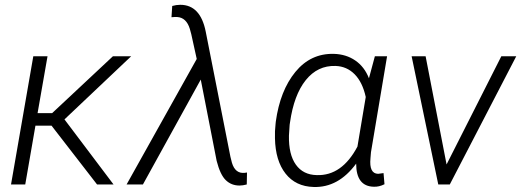

<svg xmlns="http://www.w3.org/2000/svg" viewBox="-20 -760 2147 791"><path d="M192.4 -242.2H126L84 0H25.4L117.2 -528.3H175.8L134.8 -293.9H194.8L445.3 -528.3H520.5L245.6 -268.1L447.8 0H379.9Z M722.7 -740.2Q805.7 -740.2 827.6 -629.4L929.2 -114.7L935.5 -89.4Q949.2 -43.9 987.8 -47.9L997.6 -49.3L996.6 0Q980 4.4 966.8 4.4Q933.1 4.4 910.2 -17.8Q887.2 -40 872.6 -97.2L807.1 -432.1L568.8 0H501.5L790.5 -517.1L768.1 -618.7L762.2 -640.6Q748 -687.5 710 -689.9H698.2L686.5 -689L689.5 -735.4Q706.1 -740.2 722.7 -740.2Z M1574.7 -528.3 1508.3 -132.8 1506.3 -108.4Q1500 -44.9 1537.6 -43.9L1560.1 -46.9L1564 -1Q1541.5 10.3 1520 9.3Q1447.3 7.8 1447.3 -85.9Q1374 13.7 1272 10.3Q1198.2 8.3 1156.5 -44.7Q1114.7 -97.7 1112.8 -189.9Q1111.8 -219.7 1115.2 -248.5L1116.2 -258.8Q1133.8 -386.7 1196.8 -463.6Q1259.8 -540.5 1355.5 -538.1Q1406.2 -536.6 1443.8 -510.7Q1481.4 -484.9 1500 -437.5L1524.4 -528.3ZM1173.3 -246.1 1170.4 -201.2Q1168.9 -123.5 1199 -81.5Q1229 -39.6 1285.2 -38.6Q1388.7 -35.2 1452.6 -156.2L1486.8 -360.4Q1473.6 -420.9 1441.2 -453.9Q1408.7 -486.8 1362.3 -488.3Q1288.6 -490.7 1239.7 -429.9Q1190.9 -369.1 1174.8 -255.9Z M1819.8 -82.5 2045.4 -528.3H2106.9L1833 0H1785.6L1675.8 -528.3H1733.4Z"/></svg>

Font: RobotoInd Light
Style: Italic
Weight: 300
Italic angle: -12°
Designer: Google
Version: Version 2.001151; 2014